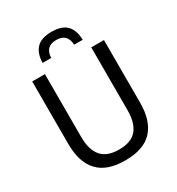

<svg xmlns="http://www.w3.org/2000/svg" viewBox="-196 -952 1003 1087"><g transform="rotate(-30 305.0 -408.0)"><path d="M305 12Q185 12 127.8 -49.8Q70.5 -111.5 70.5 -229.5V-639H153.5V-227.5Q153.5 -145.5 189.5 -102.2Q225.5 -59 305 -59Q385 -59 420.8 -102.2Q456.5 -145.5 456.5 -227.5V-639H539.5V-229.5Q539.5 -111.5 482.5 -49.8Q425.5 12 305 12ZM305 -828Q373 -828 404 -795Q435 -762 436 -700.5H380.5Q378.5 -737.5 360 -756Q341.5 -774.5 305 -774.5Q268.5 -774.5 250 -755.8Q231.5 -737 230 -700.5H174Q175 -762 206.2 -795Q237.5 -828 305 -828Z"/></g></svg>

Font: Anek Latin Medium
Style: Regular
Weight: 400
Version: Version 1.003